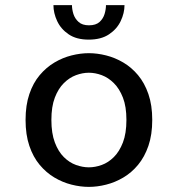

<svg xmlns="http://www.w3.org/2000/svg" viewBox="-20 -720 690 751"><path d="M327.5 11Q294.5 11 259.8 2.2Q225 -6.5 193 -25.5Q161 -44.5 135.2 -75.2Q109.5 -106 94.8 -149.5Q80 -193 80 -251Q80 -308.5 94.8 -352Q109.5 -395.5 135.2 -426Q161 -456.5 193 -475.5Q225 -494.5 259.8 -503.2Q294.5 -512 327.5 -512Q360.5 -512 395.2 -503.2Q430 -494.5 462.2 -475.5Q494.5 -456.5 520 -426Q545.5 -395.5 560.5 -352Q575.5 -308.5 575.5 -251Q575.5 -193 560.5 -149.5Q545.5 -106 520 -75.2Q494.5 -44.5 462.2 -25.5Q430 -6.5 395.2 2.2Q360.5 11 327.5 11ZM327.5 -65.5Q352.5 -65.5 378 -74.8Q403.5 -84 425.2 -105.5Q447 -127 460.8 -162.8Q474.5 -198.5 474.5 -251Q474.5 -303 460.8 -338.2Q447 -373.5 425.2 -395Q403.5 -416.5 378 -426Q352.5 -435.5 327.5 -435.5Q303 -435.5 277.2 -426Q251.5 -416.5 229.8 -395Q208 -373.5 194.5 -338.2Q181 -303 181 -251Q181 -198.5 194.5 -162.8Q208 -127 229.8 -105.5Q251.5 -84 277.2 -74.8Q303 -65.5 327.5 -65.5ZM327 -565Q279 -565 248.5 -585.8Q218 -606.5 203.5 -637.8Q189 -669 189 -700H261.5Q261.5 -683.5 267.2 -665.2Q273 -647 287.5 -634Q302 -621 328 -621Q355 -621 369.2 -634Q383.5 -647 389 -665.2Q394.5 -683.5 394.5 -700H467Q467 -669 452.2 -637.8Q437.5 -606.5 406.5 -585.8Q375.5 -565 327 -565Z"/></svg>

Font: Trispace Thin
Style: Regular
Weight: 400
Version: Version 1.210